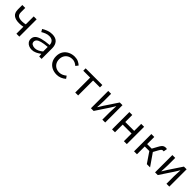

<svg xmlns="http://www.w3.org/2000/svg" viewBox="494 -2149 3811 3811"><g transform="rotate(45 2400.0 -243.0)"><path d="M408 0V-196Q377 -190 356 -187Q335 -184 297 -184Q197 -184 142.5 -225.5Q88 -267 88 -364V-486H170V-364Q170 -303 204.5 -277Q239 -251 314 -251Q340 -251 361.5 -254Q383 -257 408 -263V-486H490V0Z M846 12Q801 12 763.5 -4.5Q726 -21 703.5 -52Q681 -83 681 -126Q681 -181 716.5 -217.5Q752 -254 830 -276Q908 -298 1033 -308Q1032 -341 1019.5 -368.5Q1007 -396 979 -413Q951 -430 904 -430Q857 -430 812.5 -411.5Q768 -393 734 -372L702 -428Q739 -452 796.5 -475Q854 -498 918 -498Q1018 -498 1066.5 -443.5Q1115 -389 1115 -298V0H1048L1041 -66H1038Q998 -35 948 -11.5Q898 12 846 12ZM868 -54Q909 -54 950.5 -73Q992 -92 1033 -126V-254Q929 -246 869.5 -229.5Q810 -213 785.5 -188.5Q761 -164 761 -132Q761 -91 793.5 -72.5Q826 -54 868 -54Z M1546 12Q1470 12 1410 -18Q1350 -48 1315 -105Q1280 -162 1280 -242Q1280 -324 1317 -381Q1354 -438 1416 -468Q1478 -498 1551 -498Q1610 -498 1654 -477Q1698 -456 1728 -427L1687 -374Q1657 -400 1624.5 -415Q1592 -430 1554 -430Q1498 -430 1455.5 -406.5Q1413 -383 1389 -340.5Q1365 -298 1365 -242Q1365 -187 1388.5 -145Q1412 -103 1454 -79.5Q1496 -56 1552 -56Q1597 -56 1634.5 -74Q1672 -92 1702 -117L1739 -64Q1699 -28 1649.5 -8Q1600 12 1546 12Z M2059 0V-419H1866V-486H2334V-419H2141V0Z M2500 0V-486H2580V-284Q2580 -245 2577 -198.5Q2574 -152 2572 -105H2576Q2590 -128 2608.5 -157.5Q2627 -187 2640 -209L2824 -486H2900V0H2820V-202Q2820 -241 2823 -288Q2826 -335 2828 -382H2824Q2811 -360 2792.5 -330Q2774 -300 2760 -278L2576 0Z M3093 0V-486H3175V-289H3425V-486H3507V0H3425V-216H3175V0Z M3710 0V-486H3792V-286H3920L3979 -394Q4001 -436 4020 -458.5Q4039 -481 4060 -489.5Q4081 -498 4108 -498Q4128 -498 4140 -492L4126 -415Q4116 -418 4106 -418Q4087 -418 4073 -405.5Q4059 -393 4036 -352L3983 -255L4160 0H4069L3920 -219H3792V0Z M4300 0V-486H4380V-284Q4380 -245 4377 -198.5Q4374 -152 4372 -105H4376Q4390 -128 4408.5 -157.5Q4427 -187 4440 -209L4624 -486H4700V0H4620V-202Q4620 -241 4623 -288Q4626 -335 4628 -382H4624Q4611 -360 4592.5 -330Q4574 -300 4560 -278L4376 0Z"/></g></svg>

Font: SauceCodePro NFM
Style: Regular
Weight: 400
Monospace: yes
Designer: Paul D. Hunt, Teo Tuominen
Foundry: Adobe
Version: Version 2.042;hotconv 1.1.0;makeotfexe 2.6.0;Nerd Fonts 3.3.